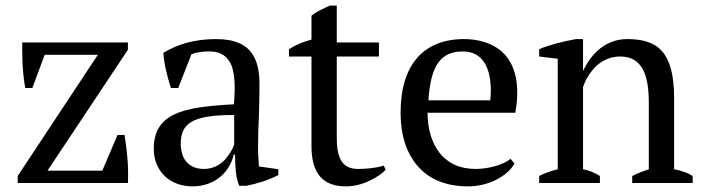

<svg xmlns="http://www.w3.org/2000/svg" viewBox="-20 -651 2501 683"><path d="M398 -171 344 -44H149L435 -474V-500H59C59 -452 59 -395 70 -338H95L139 -456H328L43 -25V0H435C438 -59 432 -115 423 -171Z M898 -131C898 -165 899 -201 901 -238C902 -275 903 -313 903 -353C903 -390 898 -429 877 -460C856 -491 817 -512 749 -512C673 -512 612 -494 561 -463C564 -422 575 -378 588 -338H614L661 -458C684 -467 708 -468 727 -468C767 -468 791 -449 804 -417C816 -384 817 -337 812 -280C719 -275 648 -267 600 -244C552 -221 527 -183 527 -122C527 -42 584 12 665 12C708 12 741 -3 766 -24C790 -45 806 -74 811 -101H816C817 -57 818 -21 831 10H856C893 3 937 -11 970 -28V-49L901 -59C900 -71 900 -82 899 -93C898 -104 898 -116 898 -131ZM705 -50C654 -50 623 -83 623 -140C623 -173 632 -200 660 -217C688 -234 736 -242 813 -242V-137C809 -124 798 -103 781 -84C764 -65 738 -50 705 -50Z M1008 -450H1088V-132C1088 -31 1131 12 1211 12C1242 12 1272 3 1297 -9C1321 -21 1341 -35 1352 -47L1345 -62C1320 -53 1278 -50 1254 -50C1203 -50 1178 -80 1178 -160V-450H1328V-500H1178V-631H1153C1130 -620 1105 -610 1088 -595V-510C1060 -503 1033 -492 1008 -476Z M1796 -86C1772 -65 1718 -50 1671 -50C1614 -50 1571 -72 1543 -108C1515 -144 1501 -194 1501 -250H1813C1818 -277 1820 -299 1820 -322C1820 -394 1796 -442 1761 -471C1725 -500 1678 -512 1631 -512C1487 -512 1405 -421 1405 -250C1405 -170 1426 -106 1466 -60C1506 -14 1566 12 1645 12C1681 12 1717 3 1746 -12C1775 -27 1799 -47 1810 -70ZM1627 -468C1695 -468 1726 -413 1726 -328C1726 -317 1725 -306 1724 -294H1504C1512 -423 1551 -468 1627 -468Z M2444 -25C2427 -36 2405 -44 2378 -49V-302C2378 -385 2363 -437 2335 -469C2307 -501 2264 -512 2211 -512C2136 -512 2083 -461 2055 -400H2054V-512H2029C1980 -503 1933 -491 1898 -476V-450L1964 -442V-49C1937 -42 1915 -34 1898 -25V0H2114V-25C2095 -37 2075 -45 2054 -49V-341C2063 -369 2080 -396 2102 -417C2124 -437 2153 -450 2186 -450C2263 -450 2288 -387 2288 -286V-49C2267 -42 2247 -34 2229 -25V0H2444Z"/></svg>

Font: PT Serif
Style: Regular
Weight: 400
Designer: A.Korolkova, O.Umpeleva, V.Yefimov
Foundry: ParaType Ltd
Version: Version 1.000;PS 001.000;hotconv 1.0.88;makeotf.lib2.5.64775